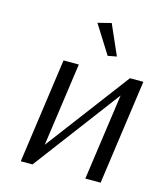

<svg xmlns="http://www.w3.org/2000/svg" viewBox="-109 -805 747 885"><g transform="rotate(15 264.5 -362.0)"><path d="M314 -724 377 -581 335 -573 250 -708ZM525 -500 455 0H382L440 -412L130 0H74L144 -500H217L161 -102L461 -500Z"/></g></svg>

Font: Arsenal SC
Style: Italic
Weight: 400
Italic angle: -9.10001°
Designer: Andrij Shevchenko
Foundry: Stairsfor
Version: Version 2.001; ttfautohint (v1.8.4.7-5d5b)